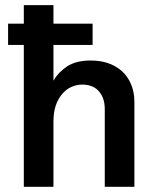

<svg xmlns="http://www.w3.org/2000/svg" viewBox="-20 -720 605 740"><path d="M71.8 -546.9H11.2V-628.9H71.8V-700.2H186V-628.9H336.9V-546.9H186V-409.2Q204.6 -441.4 238.3 -463.9Q272.9 -486.8 330.1 -486.8Q365.7 -486.8 395 -477.1Q425.8 -466.8 448.7 -446.8Q471.2 -427.2 484.4 -397Q498 -365.7 498 -327.1V0H383.8V-299.8Q383.8 -324.2 376.5 -342.8Q369.6 -359.9 356.9 -372.6Q345.7 -383.8 329.1 -389.2Q314 -394 295.9 -394Q275.9 -394 254.9 -384.8Q234.9 -376 219.7 -357.9Q203.1 -337.9 194.8 -313Q186 -286.1 186 -251V0H71.8Z"/></svg>

Font: Post Grotesk Medium
Style: Medium
Weight: 500
Version: Version 1.0